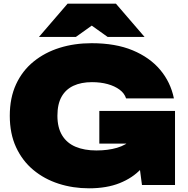

<svg xmlns="http://www.w3.org/2000/svg" viewBox="-20 -1002 1016 1040"><path d="M840 -324Q836 -258 812.5 -196.5Q789 -135 743.5 -86.5Q698 -38 628 -10Q558 18 462 18Q375 18 297.5 -7Q220 -32 160.5 -81.5Q101 -131 67 -204.5Q33 -278 33 -375Q33 -472 67 -545.5Q101 -619 162 -668.5Q223 -718 303 -743Q383 -768 476 -768Q606 -768 698.5 -729.5Q791 -691 847.5 -624Q904 -557 922 -469H663Q654 -497 627.5 -516.5Q601 -536 563 -546.5Q525 -557 478 -557Q420 -557 378 -537.5Q336 -518 313.5 -478Q291 -438 291 -375Q291 -311 316.5 -269Q342 -227 389.5 -207Q437 -187 502 -187Q565 -187 614 -201.5Q663 -216 693.5 -246.5Q724 -277 731 -324ZM518 -224V-401H928V0H749L711 -287L756 -224ZM346 -982H608L763 -802H563L417 -906H537L391 -802H191Z"/></svg>

Font: Unbounded Black
Style: Regular
Weight: 900
Designer: Luke Prowse, Jean-Baptiste Morizot, Fátima Lázaro, Florian Runge
Foundry: NaN
Version: Version 1.701;gftools[0.9.28.dev5+ged2979d]